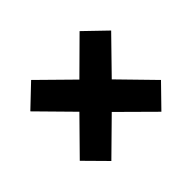

<svg xmlns="http://www.w3.org/2000/svg" viewBox="-103 -699 692 692"><g transform="rotate(45 242.5 -353.5)"><path d="M368 -560 241 -436 115 -559 36 -477 159 -353 37 -229 115 -147 241 -271 367 -147 448 -227 324 -353 450 -480Z"/></g></svg>

Font: Noto Sans Thai Looped ExtraCondensed ExtraBold
Style: Regular
Weight: 800
Width: 2
Designer: Sasikarn Vongin, Ben Mitchell
Foundry: The Fontpad Ltd
Version: Version 1.001